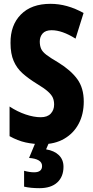

<svg xmlns="http://www.w3.org/2000/svg" viewBox="-20 -744 485 1004"><path d="M418 -213Q418 -147 391.5 -97Q365 -47 316 -18.5Q267 10 201 10Q156 10 114.5 1Q73 -8 30 -32V-187Q71 -160 114 -145.5Q157 -131 193 -131Q228 -131 245.5 -150Q263 -169 263 -197Q263 -217 256.5 -232.5Q250 -248 230.5 -265.5Q211 -283 171 -307Q129 -333 98.5 -360Q68 -387 51.5 -425Q35 -463 35 -519Q34 -612 89 -668Q144 -724 244 -724Q331 -724 417 -676L375 -542Q305 -586 250 -586Q218 -586 203 -569Q188 -552 188 -527Q188 -505 195 -489Q202 -473 223 -457Q244 -441 285 -417Q350 -377 384 -330.5Q418 -284 418 -213ZM312 128Q312 180 279.5 210Q247 240 186 240Q140 240 106 232V149Q135 157 158 157Q200 157 200 124Q200 105 182 94.5Q164 84 132 82L166 0H237L221 37Q264 44 288 67.5Q312 91 312 128Z"/></svg>

Font: Noto Sans Arabic ExtCond ExtBd
Style: Regular
Weight: 800
Width: 2
Designer: Monotype Design Team, Nadine Chahine, Nizar Qandah and Khaled Hosny
Foundry: Monotype Imaging Inc.
Version: Version 2.012; ttfautohint (v1.8.4.7-5d5b)